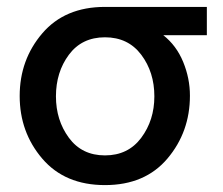

<svg xmlns="http://www.w3.org/2000/svg" viewBox="-20 -528 647 556"><path d="M284 -508H579V-426H453Q491 -396 510.5 -348.5Q530 -301 530 -251Q530 -146 465 -69Q400 8 284 8Q168 8 102.5 -68.5Q37 -145 37 -250Q37 -355 102.5 -431.5Q168 -508 284 -508ZM142 -249Q142 -180 179.5 -129Q217 -78 284 -78Q351 -78 389 -129Q427 -180 427 -249Q427 -319 389 -369.5Q351 -420 284 -420Q217 -420 179.5 -369.5Q142 -319 142 -249Z"/></svg>

Font: LT Superior Semi-bold
Style: Regular
Weight: 600
Designer: Daniel Lyons
Foundry: LyonsType
Version: Version 1.0